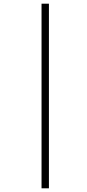

<svg xmlns="http://www.w3.org/2000/svg" viewBox="-20 -780 473 1040"><path d="M205 240V-760H245V240Z"/></svg>

Font: Noto Serif ExtraCondensed Light
Style: Italic
Weight: 300
Width: 2
Italic angle: -12°
Designer: Monotype Design Team
Foundry: Monotype Imaging Inc.
Version: Version 2.014; ttfautohint (v1.8.4.7-5d5b)